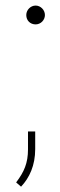

<svg xmlns="http://www.w3.org/2000/svg" viewBox="-20 -559 218 703"><path d="M76.2 -503.9C76.2 -483.9 90.8 -469.7 110.4 -469.7C129.4 -469.7 144.5 -485.8 144.5 -503.9C144.5 -522.9 128.4 -538.6 110.4 -538.6C92.3 -538.6 76.2 -522.9 76.2 -503.9ZM82.5 -77.6V-12.2C82.5 38.1 68.4 70.3 39.1 108.9L57.1 124.5C87.9 91.8 108.9 46.9 108.9 -13.2V-77.6Z"/></svg>

Font: Vazirmatn Thin
Style: Regular
Weight: 100
Designer: Saber Rastikerdar
Foundry: Saber Rastikerdar
Version: Version 33.003